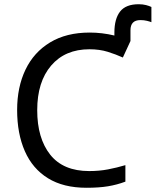

<svg xmlns="http://www.w3.org/2000/svg" viewBox="-20 -878 736 908"><path d="M636 -858Q655 -858 670.5 -854Q686 -850 696 -845V-773Q689 -776 675 -779.5Q661 -783 644 -783Q597 -783 597 -735V-684L561 -606Q528 -621 489.5 -633Q451 -645 403 -645Q288 -645 222 -568Q156 -491 156 -357Q156 -224 217.5 -146.5Q279 -69 402 -69Q449 -69 491 -77Q533 -85 573 -97V-19Q533 -4 490.5 3Q448 10 389 10Q280 10 207 -35Q134 -80 97.5 -163Q61 -246 61 -358Q61 -466 100.5 -548.5Q140 -631 217 -677.5Q294 -724 404 -724Q463 -724 521 -710V-724Q521 -789 548 -823.5Q575 -858 636 -858Z"/></svg>

Font: Noto IKEA Simplified Chinese
Style: Regular
Weight: 400
Designer: Monotype Design Team
Foundry: Monotype Imaging Inc.
Version: Version 1.100